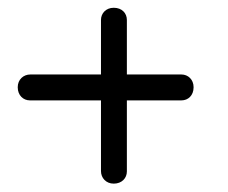

<svg xmlns="http://www.w3.org/2000/svg" viewBox="-20 -560 572 482"><path d="M298.5 -373V-510C298.5 -526.5 286.5 -540.5 265.5 -540.5C246 -540.5 233.5 -526.5 233.5 -510V-373H56C39 -373 24.5 -360.5 24.5 -341C24.5 -320.5 38.5 -308 55 -308H233.5V-130.5C233.5 -113.5 246 -99 265.5 -99C286 -99 298.5 -113 298.5 -129.5V-308H435.5C452 -308 466 -320 466 -341C466 -360.5 452 -373 435.5 -373Z"/></svg>

Font: dr Title
Style: Regular
Weight: 400
Version: Version 1.000;hotconv 1.0.109;makeotfexe 2.5.65596